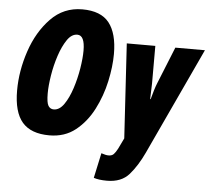

<svg xmlns="http://www.w3.org/2000/svg" viewBox="-62 -792 1209 1099"><g transform="rotate(5 543.0 -242.5)"><path d="M241 10Q329 10 391 -39.5Q453 -89 492.5 -166Q532 -243 550.5 -328.5Q569 -414 569 -486Q569 -604 521.5 -664.5Q474 -725 367 -725Q260 -725 186 -648.5Q112 -572 73.5 -457.5Q35 -343 35 -230Q35 -106 85 -48Q135 10 241 10ZM253 -140Q233 -140 222 -157.5Q211 -175 211 -229Q211 -272 220.5 -331.5Q230 -391 248.5 -447Q267 -503 292.5 -540.5Q318 -578 351 -578Q394 -578 394 -490Q394 -447 384.5 -388Q375 -329 356.5 -272Q338 -215 312 -177.5Q286 -140 253 -140ZM592 240Q675 240 719.5 189Q764 138 800 61L1086 -553H916L830 -340Q824 -326 815.5 -298.5Q807 -271 801 -247H798Q799 -269 799.5 -291.5Q800 -314 801 -337V-553H637L670 -10L640 52Q629 73 618.5 84Q608 95 588 95Q573 95 547 86L516 230Q545 240 592 240Z"/></g></svg>

Font: Noto Sans Display Condensed Black
Style: Italic
Weight: 900
Width: 3
Italic angle: -192°
Designer: Monotype Design Team
Foundry: Monotype Imaging Inc.
Version: Version 1.900